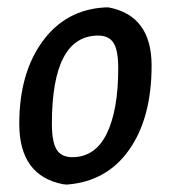

<svg xmlns="http://www.w3.org/2000/svg" viewBox="-20 -489 460 518"><path d="M263 -469H273Q389 -447 389 -312Q389 -171 328.5 -85Q268 1 160 9L150 8Q32 -15 32 -155Q32 -291 94.5 -377Q157 -463 263 -469ZM245 -393Q120 -393 120 -155Q120 -107 132.5 -86Q145 -65 175 -65Q237 -65 268 -128.5Q299 -192 299 -305Q299 -353 286.5 -373Q274 -393 245 -393Z"/></svg>

Font: Alegreya Sans Medium
Style: Italic
Weight: 500
Italic angle: -7°
Designer: Juan Pablo del Peral
Foundry: Huerta Tipografica
Version: Version 2.007